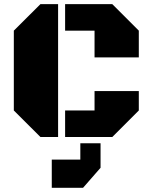

<svg xmlns="http://www.w3.org/2000/svg" viewBox="-20 -668 743 936"><path d="M177.2 0 47.4 -129.4V-518.6L177.2 -647.9H263.2V0ZM440.9 -388.2V-518.6H297.4V-647.9H527.3L656.7 -518.6V-388.2ZM297.4 0V-129.4H440.9V-224.1H656.7V-129.4L527.3 0ZM232.4 247.6V109.9H371.6V30.3H470.2V149.9L384.8 247.6Z"/></svg>

Font: Black Ops One
Style: Regular
Weight: 400
Designer: James Grieshaber, Eben Sorkin
Foundry: Sorkin Type Co.
Version: Version 1.004; ttfautohint (v1.8.4.7-5d5b)